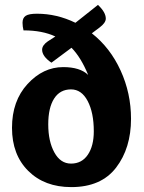

<svg xmlns="http://www.w3.org/2000/svg" viewBox="-20 -754 587 784"><path d="M76 -630Q72 -646 72 -661Q72 -681 85 -689.5Q98 -698 131 -698Q212 -698 288 -661L380 -734Q412 -704 412 -678Q412 -661 387 -642L355 -618Q430 -559 472.5 -466Q515 -373 515 -269Q515 -149 454 -69.5Q393 10 271 10Q162 10 95.5 -56Q29 -122 29 -232Q29 -342 92.5 -411Q156 -480 238 -480Q307 -480 340 -448Q311 -519 272 -559L190 -498Q152 -524 152 -551Q152 -569 175 -585Q183 -590 206 -605Q153 -630 76 -630ZM363 -218Q363 -294 338 -341.5Q313 -389 270 -389Q225 -389 201 -351.5Q177 -314 177 -246Q177 -177 202 -131.5Q227 -86 270 -86Q314 -86 338.5 -122Q363 -158 363 -218Z"/></svg>

Font: Overlock
Style: Black
Weight: 900
Designer: Dario Muhafara
Foundry: Dario Manuel Muhafara
Version: Version 1.001